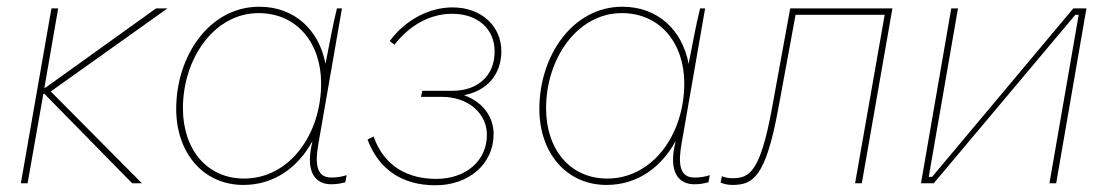

<svg xmlns="http://www.w3.org/2000/svg" viewBox="-20 -545 3294 571"><path d="M42 0H62L109 -266H112L373 0H402L131 -273L478 -520H444L115 -284H112L153 -520H133Z M965 3C980 3 992 1 1007 -3L1011 -24C994 -19 983 -17 965 -17C919 -17 917 -62 927 -118L997 -520H982C970 -473 955 -390 948 -355C929 -456 856 -525 751 -525C603 -525 504 -379 504 -221C504 -92 583 5 704 5C796 5 867 -48 909 -125L908 -119C888 -34 917 3 965 3ZM749 -506C863 -506 935 -417 935 -297C935 -144 840 -14 706 -14C595 -14 524 -101 524 -223C524 -371 617 -506 749 -506Z M1275 6C1375 6 1448 -58 1448 -146C1448 -197 1417 -241 1360 -262C1429 -275 1471 -324 1471 -393C1471 -465 1414 -523 1326 -523C1256 -523 1186 -486 1139 -423L1153 -412C1198 -470 1259 -504 1325 -504C1402 -504 1451 -458 1451 -392C1451 -318 1399 -275 1326 -275H1236L1232 -257H1293C1375 -257 1428 -206 1428 -144C1428 -67 1366 -13 1277 -13C1202 -13 1125 -43 1091 -139L1073 -130C1106 -42 1175 6 1275 6Z M2045 3C2060 3 2072 1 2087 -3L2091 -24C2074 -19 2063 -17 2045 -17C1999 -17 1997 -62 2007 -118L2077 -520H2062C2050 -473 2035 -390 2028 -355C2009 -456 1936 -525 1831 -525C1683 -525 1584 -379 1584 -221C1584 -92 1663 5 1784 5C1876 5 1947 -48 1989 -125L1988 -119C1968 -34 1997 3 2045 3ZM1829 -506C1943 -506 2015 -417 2015 -297C2015 -144 1920 -14 1786 -14C1675 -14 1604 -101 1604 -223C1604 -371 1697 -506 1829 -506Z M2157 5C2220 5 2257 -17 2295 -224L2346 -501H2611L2523 0H2543L2634 -520H2330L2276 -224C2241 -33 2209 -15 2158 -15C2147 -15 2136 -17 2127 -21L2123 -2C2132 2 2145 5 2157 5Z M2719 0H2757L3178 -501H3188L3101 0H3121L3211 -520H3172L2752 -19H2742L2829 -520H2809Z"/></svg>

Font: Fixel Text 20240404 Thin
Style: Italic
Weight: 100
Width: 4
Italic angle: -10°
Designer: AlfaBravo + MacPaw
Foundry: Kyrylo Tkachov, Marchela Mozhyna, Serhii Makarenko, Maria Weinstein, Zakhar Kryvoshyya
Version: Version 1.211;Glyphs 3.2 (3225)